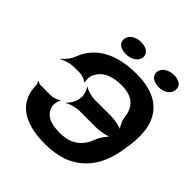

<svg xmlns="http://www.w3.org/2000/svg" viewBox="-234 -1051 1226 1226"><g transform="rotate(45 379.5 -437.5)"><path d="M446 -602C554 -602 596 -548 604 -469C608 -441 628 -400 645 -386L647 -390C631 -403 574 -415 539 -415H388C358 -415 313 -429 299 -441L296 -439C309 -426 322 -389 319 -365L316 -346C313 -322 290 -285 273 -272L276 -270C294 -282 342 -296 372 -296H523C559 -296 618 -308 638 -322L635 -325C615 -311 584 -270 574 -242C545 -161 491 -107 381 -107C286 -107 240 -137 227 -195C224 -211 230 -245 240 -255L235 -257C226 -247 191 -236 171 -236H78C69 -236 57 -242 52 -247L49 -244C53 -239 60 -227 60 -217C61 -75 160 10 365 10C421 10 474 2 522 -14C651 -63 725 -173 747 -332L754 -377C761 -430 760 -478 753 -520C731 -635 649 -721 463 -721C407 -721 356 -715 312 -702C207 -672 141 -610 107 -519C96 -491 68 -458 49 -445L51 -442C71 -455 117 -469 146 -469H202C223 -469 254 -457 262 -447L268 -449C260 -460 262 -494 269 -511C296 -570 351 -602 446 -602ZM324 -761C372 -761 412 -785 417 -823C422 -860 389 -885 341 -885C293 -885 253 -861 248 -823C243 -784 275 -761 324 -761ZM622 -760C670 -760 706 -785 711 -823C716 -860 687 -885 639 -885C591 -885 550 -861 545 -823C540 -785 573 -760 622 -760Z"/></g></svg>

Font: Asimov
Style: EdgeWideIt
Weight: 500
Designer: Google
Version: Version 2.000980: 2014